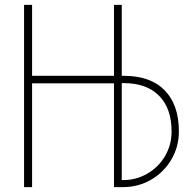

<svg xmlns="http://www.w3.org/2000/svg" viewBox="-20 -770 806 790"><path d="M79 -750H112V-458H449V-750H481V-458H490Q599 -458 657.5 -398.5Q716 -339 716 -229Q716 -166 685 -113.5Q654 -61 601.5 -30.5Q549 0 485 0H449V-427H112V0H79ZM486 -29Q541 -29 587 -56Q633 -83 659.5 -128.5Q686 -174 686 -229Q686 -324 634.5 -376Q583 -428 489 -428H481V-29Z"/></svg>

Font: Poiret One
Style: Regular
Weight: 400
Designer: Denis Masharov (denis.masharov@gmail.com), Cyreal (Charset Expansion)
Foundry: Denis Masharov
Version: Version 1.101